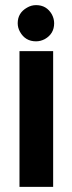

<svg xmlns="http://www.w3.org/2000/svg" viewBox="-20 -726 279 746"><path d="M48.8 -635.7Q48.8 -675.8 85 -696.3Q101.6 -706.1 120.1 -706.1Q161.1 -706.1 181.6 -669.9Q190.4 -653.3 190.4 -635.7Q190.4 -594.7 154.3 -574.2Q137.7 -565.4 120.1 -565.4Q78.1 -565.4 57.6 -602.5Q48.8 -618.2 48.8 -635.7ZM55.7 0V-527.3H186.5V0Z"/></svg>

Font: Post No Bills Jaffna ExtraBold
Style: Regular
Weight: 800
Designer: Kosala Senevirathne, Siva Puranthara, Lasantha Premarathna, Tharique Azeez
Foundry: Mooniak
Version: Version 1.220 ; ttfautohint (v1.6)